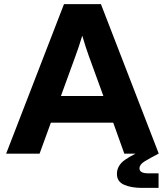

<svg xmlns="http://www.w3.org/2000/svg" viewBox="-20 -749 804 936"><path d="M10 0 292 -729H472L754 0H586L532 -151H228L173 0ZM348 -476 277 -281H484L413 -476Q398 -517 381 -575Q372 -545 364 -521.5Q356 -498 348 -476ZM673 167Q619 167 584.5 151.5Q550 136 550 99Q550 57 591 29Q632 1 710 -32L753 0Q709 23 684.5 38Q660 53 660 72Q660 96 703 96H753V167Z"/></svg>

Font: BDO Grotesk
Style: Bold
Weight: 700
Designer: Deni Anggara
Foundry: Lokal Container
Version: Version 2.000